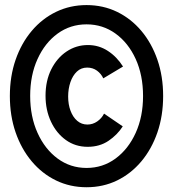

<svg xmlns="http://www.w3.org/2000/svg" viewBox="-20 -748 705 775"><path d="M333.7 -155.4Q284.1 -155.4 245.8 -182.9Q207.4 -210.5 185.6 -257.3Q163.8 -304 163.8 -361.5Q163.8 -421.9 186.9 -468.1Q210.1 -514.3 248.9 -540.2Q287.8 -566.2 334.9 -566.2Q379 -566.2 415.2 -542.6Q451.5 -519.1 476.6 -479.4L396.9 -431.7Q388.5 -450.3 371.5 -462.8Q354.4 -475.2 331.9 -475.2Q307.4 -475.2 290.4 -459.1Q273.3 -442.9 264.2 -416.3Q255.1 -389.7 255.1 -358.4Q255.1 -326.3 264.8 -300.7Q274.4 -275 291.8 -260.2Q309.3 -245.3 332.7 -245.3Q354.3 -245.3 372.4 -257.8Q390.5 -270.3 400 -289.4L475.5 -237.9Q453.5 -203.6 417.9 -179.5Q382.2 -155.4 333.7 -155.4ZM329.4 7.8Q262.9 7.8 206.4 -19.5Q149.9 -46.9 108.1 -96.7Q66.2 -146.5 43 -213.6Q19.8 -280.8 19.8 -360.4Q19.8 -439.9 43 -506.8Q66.2 -573.7 108.1 -623.3Q149.9 -672.9 206.4 -700.2Q262.9 -727.5 329.4 -727.5Q396.2 -727.5 452.5 -700.2Q508.8 -672.9 550.6 -623.3Q592.3 -573.7 615.4 -506.8Q638.5 -439.9 638.5 -360.4Q638.5 -280.8 615.4 -213.6Q592.3 -146.5 550.6 -96.7Q508.8 -46.9 452.5 -19.5Q396.2 7.8 329.4 7.8ZM329.4 -70.1Q394.7 -70.1 446.3 -108Q497.9 -146 527.7 -211.6Q557.4 -277.1 557.4 -360.4Q557.4 -444.5 527.7 -509.9Q497.9 -575.2 446.3 -612.4Q394.7 -649.7 329.4 -649.7Q263.8 -649.7 212.4 -612.3Q161.1 -574.9 131.5 -509.7Q101.8 -444.5 101.8 -360.9Q101.8 -277.4 131.5 -211.7Q161.1 -146 212.6 -108Q264.1 -70.1 329.4 -70.1Z"/></svg>

Font: Reddit Sans Condensed
Style: Regular
Weight: 400
Designer: Stephen Hutchings
Foundry: Reddit
Version: Version 1.014